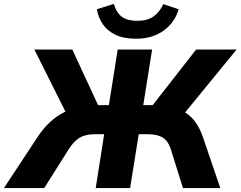

<svg xmlns="http://www.w3.org/2000/svg" viewBox="-68 -957 1224 977"><path d="M0 0ZM-48 0 122 -258Q183 -351 265 -389L107 -705H300L431 -422H486L531 -705H706L661 -422H709L930 -705H1136L874 -385Q906 -365 928 -333.5Q950 -302 965 -258L1053 0H863L801 -198Q788 -239 760.5 -256.5Q733 -274 686 -274H638L594 0H419L462 -274H414Q367 -274 337.5 -256.5Q308 -239 282 -198L157 0ZM624 -760Q561 -760 519.5 -780Q478 -800 455 -834Q432 -868 425 -910L511 -937Q525 -891 553 -871Q581 -851 631 -851Q682 -851 713.5 -873.5Q745 -896 763 -936L841 -910Q822 -843 765 -801.5Q708 -760 624 -760Z"/></svg>

Font: Winston ExtraBold
Style: Italic
Weight: 800
Italic angle: -9°
Designer: Original fonts by Vernon Adams / Changes by Cristiano Sobral
Foundry: Original fonts by Vernon Adams / Changes by Cristiano Sobral
Version: Version 2.503;July 17, 2020;FontCreator 13.0.0.2655 64-bit